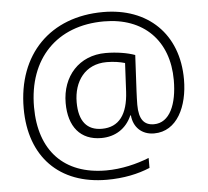

<svg xmlns="http://www.w3.org/2000/svg" viewBox="-55 -769 999 922"><g transform="rotate(-5 444.5 -308.0)"><path d="M834 -354C834 -574 690 -710 475 -710C220 -710 55 -543 55 -282C55 -49 194 94 424 94C505 94 575 79 632 55V7C572 31 498 49 424 49C221 49 105 -74 105 -284C105 -517 247 -665 475 -665C666 -665 785 -546 785 -355C785 -239 748 -152 672 -152C625 -152 600 -181 600 -252C600 -271 601 -293 602 -317L611 -491C576 -504 524 -513 470 -513C342 -513 258 -419 258 -290C258 -176 314 -108 414 -108C482 -108 535 -142 562 -204H565C570 -147 609 -108 669 -108C780 -108 834 -225 834 -354ZM311 -289C311 -390 367 -469 471 -469C505 -469 535 -464 559 -457L552 -319C546 -211 504 -152 421 -152C349 -152 311 -198 311 -289Z"/></g></svg>

Font: Noto Sans Kannada Light
Style: Regular
Weight: 300
Designer: Jelle Bosma - Monotype Design Team
Foundry: Monotype Imaging Inc.
Version: Version 2.005